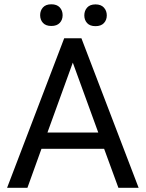

<svg xmlns="http://www.w3.org/2000/svg" viewBox="-20 -893 692 913"><path d="M13.7 0ZM475.1 -185.5H177.2L110.4 0H13.7L285.2 -710.9H367.2L639.2 0H543ZM205.6 -262.7H447.3L326.2 -595.2ZM170.9 -820.8Q170.9 -842.8 184.3 -857.7Q197.8 -872.6 224.1 -872.6Q250.5 -872.6 264.2 -857.7Q277.8 -842.8 277.8 -820.8Q277.8 -798.8 264.2 -784.2Q250.5 -769.5 224.1 -769.5Q197.8 -769.5 184.3 -784.2Q170.9 -798.8 170.9 -820.8ZM380.9 -819.8Q380.9 -841.8 394.3 -856.9Q407.7 -872.1 434.1 -872.1Q460.4 -872.1 474.1 -856.9Q487.8 -841.8 487.8 -819.8Q487.8 -797.9 474.1 -783.2Q460.4 -768.6 434.1 -768.6Q407.7 -768.6 394.3 -783.2Q380.9 -797.9 380.9 -819.8Z"/></svg>

Font: Roboto-o
Style: o-Regular
Weight: 400
Designer: Google
Version: Version 2.134; 2016; ttfautohint (v1.6)